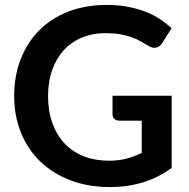

<svg xmlns="http://www.w3.org/2000/svg" viewBox="-20 -751 766 779"><path d="M676.5 -362.5V-70Q621.5 -29.5 559.2 -10.8Q497 8 426 8Q337.5 8 265.8 -19.5Q194 -47 143.2 -96Q92.5 -145 65 -213Q37.5 -281 37.5 -361.5Q37.5 -443 64 -511Q90.5 -579 139.2 -628Q188 -677 257.5 -704Q327 -731 413.5 -731Q457.5 -731 495.8 -724Q534 -717 566.8 -704.8Q599.5 -692.5 626.5 -675Q653.5 -657.5 676 -636.5L637.5 -575.5Q628.5 -561 614 -557.8Q599.5 -554.5 582.5 -565Q566 -574.5 549.5 -584Q533 -593.5 512.8 -600.5Q492.5 -607.5 467.2 -612Q442 -616.5 409 -616.5Q355.5 -616.5 312.2 -598.5Q269 -580.5 238.5 -547Q208 -513.5 191.5 -466.5Q175 -419.5 175 -361.5Q175 -299.5 192.8 -250.8Q210.5 -202 242.8 -168.2Q275 -134.5 320.5 -116.8Q366 -99 422 -99Q462 -99 493.5 -107.5Q525 -116 555 -130.5V-261.5H464Q451 -261.5 443.8 -268.8Q436.5 -276 436.5 -286.5V-362.5Z"/></svg>

Font: LatoLatin
Style: Bold
Weight: 700
Designer: Lukasz Dziedzic with Adam Twardoch and Botio Nikoltchev
Foundry: tyPoland Lukasz Dziedzic
Version: Version 2.015; 2015-08-06; http://www.latofonts.com/